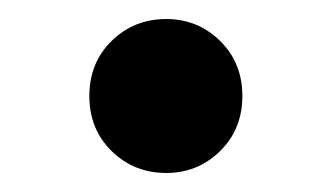

<svg xmlns="http://www.w3.org/2000/svg" viewBox="-20 -413 349 202"><path d="M74 -312Q74 -347 97.5 -370Q121 -393 155 -393Q188 -393 211.5 -370Q235 -347 235 -312Q235 -277 211.5 -254Q188 -231 155 -231Q121 -231 97.5 -254Q74 -277 74 -312Z"/></svg>

Font: Maitree
Style: Bold
Weight: 700
Designer: CadsonDemak Team
Foundry: CadsonDemak
Version: Version 1.002